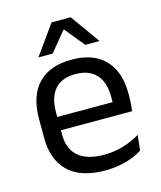

<svg xmlns="http://www.w3.org/2000/svg" viewBox="-106 -760 712 849"><g transform="rotate(-15 250.0 -336.0)"><path d="M271 11Q159.5 11 103 -43.5Q46.5 -98 46.5 -199.5V-286.5Q46.5 -389.5 99 -445.2Q151.5 -501 252.5 -501Q320.5 -501 366 -475.8Q411.5 -450.5 434.5 -404Q457.5 -357.5 457.5 -293V-275Q457.5 -259 456.2 -243Q455 -227 453 -211.5H378.5Q379.5 -235.5 379.8 -257Q380 -278.5 380 -296.5Q380 -341 365.8 -371.8Q351.5 -402.5 323.2 -418.8Q295 -435 252.5 -435Q189.5 -435 158 -398.5Q126.5 -362 126.5 -294V-247.5L127 -237.5V-191Q127 -160.5 136 -136Q145 -111.5 164.2 -93.8Q183.5 -76 213.2 -66.8Q243 -57.5 284 -57.5Q331.5 -57.5 372.5 -70Q413.5 -82.5 449.5 -104L442 -34Q409.5 -13.5 366.5 -1.2Q323.5 11 271 11ZM436 -211.5H89V-272.5H436ZM115 -549.5 210.5 -683H298L393.5 -549.5V-548.5H329L256 -637.5H252.5L179.5 -548.5H115Z"/></g></svg>

Font: Anek Kannada Medium
Style: Regular
Weight: 400
Version: Version 1.003